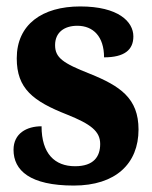

<svg xmlns="http://www.w3.org/2000/svg" viewBox="-20 -566 472 596"><path d="M209 10C339 10 410 -58 410 -164C410 -261 353 -299 259 -337C175 -370 151 -387 151 -426C151 -465 179 -486 220 -486C269 -486 303 -453 303 -388C366 -388 394 -411 394 -453C394 -499 347 -546 229 -546C111 -546 32 -490 32 -385C32 -291 82 -252 189 -210C261 -181 291 -159 291 -119C291 -80 271 -50 213 -50C150 -50 109 -89 109 -174C63 -174 22 -152 22 -101C22 -37 73 10 209 10Z"/></svg>

Font: Noto Serif Condensed ExtraBold
Style: Regular
Weight: 800
Width: 3
Designer: Monotype Design Team
Foundry: Monotype Imaging Inc.
Version: Version 2.013